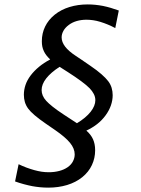

<svg xmlns="http://www.w3.org/2000/svg" viewBox="-20 -758 642 876"><path d="M200.7 98.1Q181.2 98.1 161.9 96.2Q142.6 94.2 127 91.3Q109.4 87.9 88.6 82.3Q67.9 76.7 48.8 69.8L64.9 -8.8Q83 0 100.8 6.6Q118.7 13.2 136.2 18.1Q153.8 22.9 169.7 25.4Q185.5 27.8 202.6 27.8Q228 27.8 250.2 22Q272.5 16.1 288.6 4.9Q304.7 -6.3 312.7 -21.7Q320.8 -37.1 320.8 -53.7Q320.8 -80.1 299.6 -106.2Q278.3 -132.3 231.4 -164.6L189 -193.8Q127.9 -235.8 108.4 -262.7Q98.1 -276.9 93.5 -292.5Q88.9 -308.1 88.9 -325.7Q88.9 -347.7 96.2 -369.9Q103.5 -392.1 120.1 -414.1Q135.7 -434.6 157.7 -452.9Q179.7 -471.2 209 -486.8Q188.5 -505.9 180.2 -524.4Q175.3 -534.7 173.1 -545.4Q170.9 -556.2 170.9 -569.8Q170.9 -606 185.8 -636.7Q200.7 -667.5 229.5 -690.9Q258.8 -714.4 297.4 -726.1Q335.9 -737.8 380.4 -737.8Q397.5 -737.8 414.6 -736.1Q431.6 -734.4 449.7 -731Q468.8 -727.1 486.1 -721.9Q503.4 -716.8 522 -710L505.9 -629.9Q489.3 -638.7 472.4 -645.8Q455.6 -652.8 438 -658.2Q420.4 -663.6 404.5 -665.8Q388.7 -668 374.5 -668Q351.1 -668 330.3 -662.1Q309.6 -656.2 293.5 -644Q277.3 -631.8 269.3 -617.2Q261.2 -602.5 261.2 -587.4Q261.2 -566.4 277.1 -545.4Q293 -524.4 326.7 -502.4L350.1 -486.8L392.1 -458Q422.9 -437 442.9 -419.4Q462.9 -401.9 473.6 -387.7Q484.4 -373.5 489.3 -357.2Q494.1 -340.8 494.1 -323.7Q494.1 -300.8 486.1 -277.3Q478 -253.9 461.9 -231.9Q444.8 -208.5 422.6 -191.4Q400.4 -174.3 374 -162.1Q394 -145 404.3 -123Q408.7 -113.3 411.4 -100.6Q414.1 -87.9 414.1 -72.3Q414.1 -36.6 399.4 -5.1Q384.8 26.4 355.5 50.3Q325.7 74.2 285.9 86.2Q246.1 98.1 200.7 98.1ZM331.1 -195.8Q372.1 -220.7 393.6 -248Q415 -275.4 415 -300.8Q415 -315.4 408 -329.1Q400.9 -342.8 389.2 -355Q376 -368.7 350.3 -387.7Q324.7 -406.7 291 -428.2L252 -453.1Q212.4 -427.7 190.9 -400.4Q169.9 -373.5 169.9 -347.2Q169.9 -320.8 190.9 -297.9Q200.7 -287.1 220 -271.5Q239.3 -255.9 272.9 -233.9Z"/></svg>

Font: Hack
Style: Italic
Weight: 400
Italic angle: -11°
Monospace: yes
Designer: Christopher Simpkins
Foundry: Christopher Simpkins
Version: Version 2.019; ttfautohint (v1.4.1) -l 4 -r 80 -G 350 -x 0 -